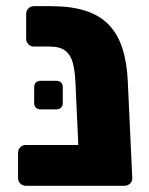

<svg xmlns="http://www.w3.org/2000/svg" viewBox="-20 -597 480 617"><path d="M63.1 0Q52.5 0 45.3 -7.2Q38 -14.5 38 -25.1V-106Q38 -116.6 45.3 -123.9Q52.5 -131.1 63.1 -131.1H384.4V-23.2Q384.4 -12.6 377.1 -6.3Q369.9 0 359.2 0ZM261.6 0Q251 0 244.1 -7.2Q237.3 -14.5 236.5 -25.1L222.4 -332.6Q220.6 -370.4 213.8 -395.6Q206.9 -420.8 189.8 -434.1Q172.6 -447.4 139.4 -447.4H89.3Q78.6 -447.4 71.4 -454.6Q64.1 -461.9 64.1 -472.5V-552.1Q64.1 -562.7 71.4 -570Q78.6 -577.2 89.3 -577.2H142.5Q208 -577.2 254.1 -562.6Q300.2 -547.9 329.6 -517.4Q359 -487 373.7 -440.4Q388.5 -393.9 390.9 -330.8L405 -25.1Q405.7 -14.5 398.1 -7.2Q390.5 0 379.9 0ZM111.8 -245.4Q89.8 -245.4 89.8 -267.4V-315.4Q89.8 -337.4 111.8 -337.4H159.8Q181.8 -337.4 181.8 -315.4V-267.4Q181.8 -245.4 159.8 -245.4Z"/></svg>

Font: Rubik Light
Style: Regular
Weight: 300
Designer: Hubert and Fischer
Foundry: Hubert and Fischer
Version: Version 2.300;gftools[0.9.30]